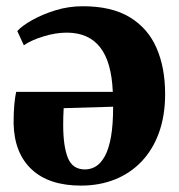

<svg xmlns="http://www.w3.org/2000/svg" viewBox="-20 -564 558 600"><path d="M233 16Q133 16 78.8 -34.8Q24.5 -85.5 22.5 -178.5Q22.5 -213.5 24.8 -237.5Q27 -261.5 30.5 -277H332.5Q330.5 -323.5 320.8 -358.2Q311 -393 293 -416Q275 -439 249 -450.5Q223 -462 188.5 -462Q153.5 -462 115 -450Q76.5 -438 54.5 -422.5L34 -467Q49 -483.5 80.5 -501.2Q112 -519 153.2 -531.8Q194.5 -544.5 239 -544.5Q329 -544.5 385.8 -510Q442.5 -475.5 469.2 -414Q496 -352.5 496 -270Q496 -203 477 -150Q458 -97 423 -60Q388 -23 339.8 -3.5Q291.5 16 233 16ZM245.5 -34.5Q264 -34.5 279.8 -44.2Q295.5 -54 307.8 -76.2Q320 -98.5 326.8 -136.2Q333.5 -174 333.5 -230.5L179 -226Q178 -212.5 177.8 -199.2Q177.5 -186 177.5 -173Q177.5 -107.5 192 -71Q206.5 -34.5 245.5 -34.5Z"/></svg>

Font: Merriweather 72pt ExtraBold
Style: Regular
Weight: 800
Version: Version 2.100